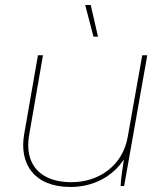

<svg xmlns="http://www.w3.org/2000/svg" viewBox="-20 -740 655 764"><path d="M260 4C352 4 429 -38 473 -106C466 -61 461 -26 460 0H474L566 -520H546L488 -194C468 -82 375 -15 264 -15C138 -15 76 -88 96 -203L151 -520H131L76 -205C56 -88 116 4 260 4ZM352 -594H370L341 -720H319Z"/></svg>

Font: Fixel Display 20240404 Thin
Style: Italic
Weight: 100
Italic angle: -10°
Designer: AlfaBravo + MacPaw
Foundry: Kyrylo Tkachov, Marchela Mozhyna, Serhii Makarenko, Maria Weinstein, Zakhar Kryvoshyya
Version: Version 1.211;Glyphs 3.2 (3225)